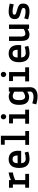

<svg xmlns="http://www.w3.org/2000/svg" viewBox="1796 -2504 909 4540"><g transform="rotate(-90 2250.0 -233.5)"><path d="M81 -383V-475H261L263 -427Q295 -445 346.5 -461.5Q398 -478 442 -483V-383Q403 -379 349 -362Q295 -345 263 -327V-90H409V0H81V-92H158V-383Z M956 -261 952 -187H660Q669 -79 768 -79Q837 -79 914 -104L935 -17Q903 -6 852 2.5Q801 11 768 11Q549 11 549 -237Q549 -358 603 -420.5Q657 -483 753 -483Q849 -483 901.5 -426.5Q954 -370 956 -261ZM757 -390Q710 -390 686.5 -362.5Q663 -335 660 -271H845Q845 -390 757 -390Z M1099 -575 1098 -666 1311 -667V-90H1423V0H1095V-90H1208V-576Z M1603 -381V-473H1817V-92H1928V0H1595V-92H1714V-381ZM1716 -650Q1734 -668 1760 -668Q1786 -668 1804 -650.5Q1822 -633 1822 -606Q1822 -579 1804 -560Q1786 -541 1761 -541Q1736 -541 1717 -560.5Q1698 -580 1698 -606Q1698 -632 1716 -650Z M2456 -115 2459 23Q2459 109 2401 155Q2343 201 2244 201Q2145 201 2052 168L2077 76Q2167 106 2226 106Q2285 106 2320.5 85.5Q2356 65 2356 24Q2356 16 2354.5 -7.5Q2353 -31 2353 -44Q2289 1 2229 1Q2137 1 2089 -56Q2041 -113 2041 -237.5Q2041 -362 2095.5 -421.5Q2150 -481 2245 -481Q2266 -481 2298.5 -471Q2331 -461 2353 -449L2355 -478H2456ZM2236 -94Q2287 -94 2353 -144V-350Q2296 -386 2248 -386Q2152 -386 2152 -240Q2152 -94 2236 -94Z M2603 -381V-473H2817V-92H2928V0H2595V-92H2714V-381ZM2716 -650Q2734 -668 2760 -668Q2786 -668 2804 -650.5Q2822 -633 2822 -606Q2822 -579 2804 -560Q2786 -541 2761 -541Q2736 -541 2717 -560.5Q2698 -580 2698 -606Q2698 -632 2716 -650Z M3456 -261 3452 -187H3160Q3169 -79 3268 -79Q3337 -79 3414 -104L3435 -17Q3403 -6 3352 2.5Q3301 11 3268 11Q3049 11 3049 -237Q3049 -358 3103 -420.5Q3157 -483 3253 -483Q3349 -483 3401.5 -426.5Q3454 -370 3456 -261ZM3257 -390Q3210 -390 3186.5 -362.5Q3163 -335 3160 -271H3345Q3345 -390 3257 -390Z M3840 0 3838 -35Q3758 10 3708 10Q3627 10 3590 -36.5Q3553 -83 3553 -185V-475H3656V-191Q3656 -88 3723 -88Q3776 -88 3837 -129V-475H3940V0Z M4063 -22 4085 -113Q4180 -83 4236 -83Q4292 -83 4312 -94Q4332 -104 4332 -130Q4332 -156 4314 -167Q4296 -178 4246 -190Q4147 -214 4108 -243.5Q4069 -273 4069 -340Q4069 -483 4253 -483Q4332 -483 4436 -457L4417 -362Q4318 -390 4264 -390Q4210 -390 4191.5 -380.5Q4173 -371 4173 -348Q4173 -325 4191.5 -314.5Q4210 -304 4287 -283Q4364 -262 4400 -234.5Q4436 -207 4436 -141Q4436 10 4250 10Q4163 10 4063 -22Z"/></g></svg>

Font: TypoPRO Lekton
Style: Bold
Weight: 700
Monospace: yes
Designer: Paolo Mazzetti, Luciano Perondi, Raffaele Flato, Elena Papassissa, Emilio Macchia, Michela Povoleri, Tobias Seemiller, R
Version: Version 34.000